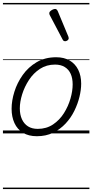

<svg xmlns="http://www.w3.org/2000/svg" viewBox="-20 -909 629 1308"><path d="M231 19Q175 19 136.5 -4.5Q98 -28 78.5 -70.5Q59 -113 59 -168Q59 -223 78 -284Q97 -345 135 -398.5Q173 -452 230 -485.5Q287 -519 363 -519Q417 -519 455 -496.5Q493 -474 513 -433.5Q533 -393 533 -339Q533 -298 521.5 -250Q510 -202 486.5 -154Q463 -106 426.5 -67Q390 -28 341.5 -4.5Q293 19 231 19ZM237 -31Q296 -31 341 -61Q386 -91 415.5 -138Q445 -185 460 -237Q475 -289 475 -334Q475 -376 461.5 -406Q448 -436 421 -452.5Q394 -469 355 -469Q297 -469 252.5 -440Q208 -411 177.5 -364.5Q147 -318 131 -266.5Q115 -215 115 -171Q115 -128 129.5 -96.5Q144 -65 171 -48Q198 -31 237 -31ZM423 -628Q419 -628 415 -630Q411 -632 407 -639L318 -808Q317 -812 316 -815Q315 -818 316 -822Q317 -828 324 -834Q331 -840 339.5 -844Q348 -848 356 -848Q367 -848 374 -832L446 -659Q447 -655 447.5 -652Q448 -649 448 -646Q446 -637 438 -632.5Q430 -628 423 -628ZM0 369H589V379H0ZM0 -20H589V0H0ZM0 -505H589V-500H0ZM0 -889H589V-879H0Z"/></svg>

Font: Playwrite HR Guides
Style: Regular
Weight: 400
Designer: Veronika Burian, José Scaglione
Foundry: TypeTogether
Version: Version 1.003